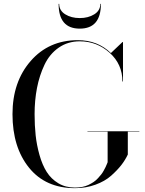

<svg xmlns="http://www.w3.org/2000/svg" viewBox="-20 -969 755 999"><path d="M288 -949Q288 -914 319.5 -894.5Q351 -875 395 -875Q439 -875 470.5 -894.5Q502 -914 502 -949H505Q505 -820 395 -820Q285 -820 285 -949ZM435 -286H705V-284H645V-165Q632 -137 611.5 -110.5Q591 -84 558.5 -55Q526 -26 476.5 -8Q427 10 370 10Q217 10 131 -96.5Q45 -203 45 -375Q45 -543 139.5 -651.5Q234 -760 385 -760Q488 -760 557 -693L617 -750H620V-545H617Q617 -635 550.5 -694.5Q484 -754 395 -754Q333 -754 285.5 -721Q238 -688 211.5 -632Q185 -576 172.5 -511.5Q160 -447 160 -375Q160 -316 165.5 -265Q171 -214 185.5 -162.5Q200 -111 223 -74.5Q246 -38 283.5 -15.5Q321 7 370 7Q390 7 408 3.5Q426 0 440.5 -7Q455 -14 467 -22Q479 -30 489 -41Q499 -52 506 -60.5Q513 -69 519.5 -81Q526 -93 529 -99Q532 -105 536 -115L540 -125V-284H435Z"/></svg>

Font: Bodoni* 72
Style: Regular
Weight: 400
Version: Version 1.003